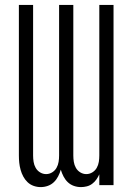

<svg xmlns="http://www.w3.org/2000/svg" viewBox="-20 -755 540 783"><path d="M146 8Q131 8 117 3Q103 -2 92.5 -12Q82 -22 75 -35Q68 -48 64 -62.5Q60 -77 58.5 -91.5Q57 -106 57 -121V-735H115V-121Q115 -108 117 -95Q119 -82 125.5 -70.5Q132 -59 143.5 -52Q155 -45 168 -45Q181 -45 192.5 -52Q204 -59 210.5 -70.5Q217 -82 219 -95Q221 -108 221 -121V-735H279V-121Q279 -108 281 -95Q283 -82 289.5 -70.5Q296 -59 307.5 -52Q319 -45 332 -45Q345 -45 356.5 -52Q368 -59 374.5 -70.5Q381 -82 383 -95Q385 -108 385 -121V-735H443V0H385V-44Q380 -33 373 -23Q366 -13 356 -5.5Q346 2 334 5Q322 8 310 8Q295 8 281 3Q267 -2 256.5 -12Q246 -22 239 -35.5Q232 -49 228 -63Q224 -49 217 -35.5Q210 -22 199.5 -12Q189 -2 175 3Q161 8 146 8Z"/></svg>

Font: Iosevka Fixed Light
Style: Regular
Weight: 300
Monospace: yes
Designer: Belleve Invis
Foundry: Belleve Invis
Version: Version 32.3.0